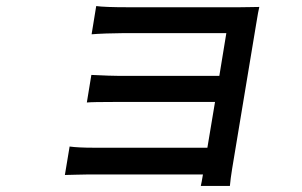

<svg xmlns="http://www.w3.org/2000/svg" viewBox="-20 -552 996 633"><path d="M274.1 23.1Q258.5 23.1 229.6 24Q200.6 24.9 193.9 24.9L209.5 -68.9Q238.3 -65 288.7 -65H663.7L688.9 -215.9H361.9Q284.1 -215.9 266.3 -214.1L281.2 -305Q346.9 -301.8 375 -301.8H703.1L726.2 -442.8H388.1Q364.7 -442.8 330.3 -441.6Q295.8 -440.3 282 -438.9L297.2 -532Q325.3 -528.1 402.3 -528.1H769.5Q781.6 -528.1 805.2 -528.6Q828.8 -529.1 834.9 -529.1Q831.7 -517 824.6 -473L745.4 3.9Q740.1 36.2 737.9 61.1H642Q644.2 52.9 649.1 23.1Z"/></svg>

Font: Karasuma Gothic
Style: Medium Italic
Weight: 500
Italic angle: 9.39998°
Designer: Rasmus Andersson / Ryoko Nishizuka
Foundry: Genbu
Version: Version 1.00